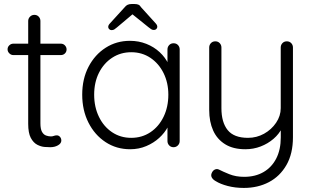

<svg xmlns="http://www.w3.org/2000/svg" viewBox="-20 -723 1537 943"><path d="M45.5 -508.5H278.8Q290.8 -508.5 298.9 -500Q307 -491.5 307 -480.2Q307 -468.5 298.9 -460.5Q290.8 -452.5 278.8 -452.5H45.5Q34.2 -452.5 25.8 -461Q17.2 -469.5 17.2 -480.8Q17.2 -492.5 25.8 -500.5Q34.2 -508.5 45.5 -508.5ZM148.8 -650Q162 -650 170.2 -641.1Q178.5 -632.2 178.5 -619.8V-117.8Q178.5 -89.5 186.2 -75.6Q194 -61.8 206.1 -57.4Q218.2 -53 230 -53Q238.2 -53 244.5 -55.6Q250.8 -58.2 259.2 -58.2Q268 -58.2 274.6 -50.9Q281.2 -43.5 281.2 -32.5Q281.2 -18.8 265 -9.4Q248.8 0 227.2 0Q217.5 0 199.5 -1.2Q181.5 -2.5 162.8 -12.2Q144 -22 131.2 -45.9Q118.5 -69.8 118.5 -115V-619.8Q118.5 -632.2 127.4 -641.1Q136.2 -650 148.8 -650Z M832.5 -510.5Q845.8 -510.5 854.1 -501.8Q862.5 -493 862.5 -480.2V-30.2Q862.5 -17.8 853.8 -8.9Q845 0 832.5 0Q819.2 0 810.9 -8.9Q802.5 -17.8 802.5 -30.2V-149L820 -156.5Q820 -129.2 804.5 -99.9Q789 -70.5 762 -45.8Q735 -21 698.4 -5.5Q661.8 10 619.2 10Q551.8 10 498.4 -25.1Q445 -60.2 414.4 -120.9Q383.8 -181.5 383.8 -258Q383.8 -335.5 414.8 -395Q445.8 -454.5 498.9 -488.5Q552 -522.5 618.2 -522.5Q661.2 -522.5 698.8 -507.6Q736.2 -492.8 764.2 -466.8Q792.2 -440.8 807.9 -407.5Q823.5 -374.2 823.5 -337.8L802.5 -353.2V-480.2Q802.5 -492.8 810.9 -501.6Q819.2 -510.5 832.5 -510.5ZM624.5 -46Q677.5 -46 718.8 -73.6Q760 -101.2 783.4 -149.4Q806.8 -197.5 806.8 -258Q806.8 -316.5 783.4 -363.9Q760 -411.2 718.8 -438.9Q677.5 -466.5 624.5 -466.5Q572.5 -466.5 531.2 -439.6Q490 -412.8 466.2 -365.8Q442.5 -318.8 442.5 -258Q442.5 -197.5 465.9 -149.4Q489.2 -101.2 530.5 -73.6Q571.8 -46 624.5 -46ZM620.2 -661 641.2 -661.5 554.5 -588.5Q547.5 -582.8 542 -578.9Q536.5 -575 528 -575Q521 -575 516.2 -579.9Q511.5 -584.8 511.5 -590.2Q511.5 -594.5 513.1 -598.4Q514.8 -602.2 519 -607L592 -687Q603.8 -703.2 625.2 -703.2H641.8Q652.8 -703.2 660.1 -699.9Q667.5 -696.5 673.2 -687L745 -607.8Q749.2 -603 750.9 -599.1Q752.5 -595.2 752.5 -591Q752.5 -585.5 747.9 -580.6Q743.2 -575.8 736 -575.8Q728.2 -575.8 722.5 -579.6Q716.8 -583.5 709.5 -589.2Z M1388.8 -520Q1402 -520 1410.4 -511.1Q1418.8 -502.2 1418.8 -489.8V-49Q1418.8 31.8 1386.9 87.4Q1355 143 1300.8 171.5Q1246.5 200 1177.5 200Q1135 200 1098.6 190.5Q1062.2 181 1039.2 166.5Q1026.5 159.5 1020.6 149.4Q1014.8 139.2 1019.5 127.8Q1024.8 114.5 1035.4 109.6Q1046 104.8 1056.8 110.5Q1073.5 119.2 1105.9 132.4Q1138.2 145.5 1179 145.5Q1234 145.5 1274.2 122.1Q1314.5 98.8 1336.8 55.4Q1359 12 1359 -48V-120.2L1365.8 -95.5Q1351 -64.8 1323.2 -41Q1295.5 -17.2 1260.1 -3.6Q1224.8 10 1185 10Q1125.2 10 1085.8 -14.5Q1046.2 -39 1026.9 -82.1Q1007.5 -125.2 1007.5 -182.8V-489.8Q1007.5 -502.2 1015.9 -511.1Q1024.2 -520 1037.5 -520Q1050.8 -520 1059.1 -511.1Q1067.5 -502.2 1067.5 -489.8V-191.8Q1067.5 -122.2 1098.2 -84.1Q1129 -46 1198 -46Q1240.5 -46 1276.9 -66.2Q1313.2 -86.5 1336 -120.1Q1358.8 -153.8 1358.8 -191.8V-489.8Q1358.8 -502.2 1367.1 -511.1Q1375.5 -520 1388.8 -520Z"/></svg>

Font: Quicksand Variable Light
Style: Regular
Weight: 300
Designer: Andrew Paglinawan
Foundry: Andrew Paglinawan
Version: Version 3.004